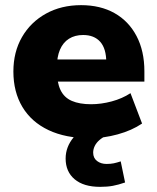

<svg xmlns="http://www.w3.org/2000/svg" viewBox="-20 -526 610 746"><path d="M329 11Q235 11 168.5 -20.5Q102 -52 67 -110.5Q32 -169 32 -248Q32 -324 65.5 -382Q99 -440 158.5 -473Q218 -506 295 -506Q370 -506 425 -475Q480 -444 510.5 -386Q541 -328 541 -249V-209H182V-295H408L393 -283Q393 -337 369.5 -363.5Q346 -390 303 -390Q271 -390 248 -375.5Q225 -361 213 -333Q201 -305 201 -264V-253Q201 -206 215 -176.5Q229 -147 259 -134Q289 -121 334 -121Q373 -121 414 -132Q455 -143 487 -164L532 -46Q492 -19 437.5 -4Q383 11 329 11ZM369 200Q305 200 270 170.5Q235 141 235 90Q235 45 266 7.5Q297 -30 345 -49L395 0Q378 8 366 18.5Q354 29 348 41.5Q342 54 342 67Q342 88 357 99.5Q372 111 394 111Q410 111 422 108.5Q434 106 449 101L466 183Q440 192 418.5 196Q397 200 369 200Z"/></svg>

Font: Nunito Sans 11pt Black
Style: Regular
Weight: 900
Version: Version 3.101;gftools[0.9.27]